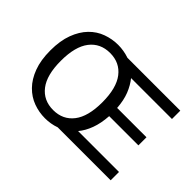

<svg xmlns="http://www.w3.org/2000/svg" viewBox="-109 -826 1092 1092"><g transform="rotate(45 437.0 -280.0)"><path d="M806 -252H571Q567 -191 550 -145Q533 -99 506 -67H835V0H409Q367 15 321 15Q273 15 228 -1.5Q183 -18 147.5 -54Q112 -90 91 -146Q70 -202 70 -280Q70 -358 91 -414Q112 -470 147 -506Q182 -542 227.5 -558.5Q273 -575 321 -575Q366 -575 410 -560H835V-493H506Q532 -461 549 -418Q566 -375 570 -317H806ZM154 -280Q154 -166 198.5 -108.5Q243 -51 321 -51Q399 -51 443.5 -108.5Q488 -166 488 -280Q488 -394 443.5 -452Q399 -510 321 -510Q243 -510 198.5 -452.5Q154 -395 154 -280Z"/></g></svg>

Font: Carrois Gothic SC
Style: Regular
Weight: 400
Designer: Ralph du Carrois
Foundry: Ralph du Carrois
Version: Version 1.001